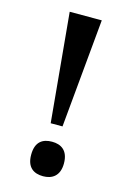

<svg xmlns="http://www.w3.org/2000/svg" viewBox="-105 -710 515 769"><g transform="rotate(15 152.5 -325.0)"><path d="M128 -206H177L219 -657H86ZM153 7C189 7 221 -11 221 -64C221 -119 189 -136 153 -136C115 -136 85 -119 85 -64C85 -11 115 7 153 7Z"/></g></svg>

Font: Noto Serif Telugu Medium
Style: Regular
Weight: 500
Designer: Jelle Bosma - Monotype Design Team
Foundry: Monotype Imaging Inc.
Version: Version 2.005